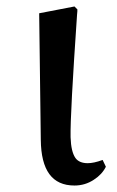

<svg xmlns="http://www.w3.org/2000/svg" viewBox="-20 -559 362 593"><path d="M210 14C232 14 252 8 270 -4C287 -15 299 -28 307 -44L297 -65C278 -58 263 -55 251 -55C234 -55 221 -60 213 -71C204 -84 199 -105 198 -135C197 -183 204 -309 218 -514C219 -521 219 -527 219 -530L210 -539L101 -518L106 -127C107 -33 141 14 210 14Z"/></svg>

Font: AllPunType SemiBold
Style: Regular
Weight: 600
Version: 1.0